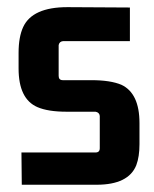

<svg xmlns="http://www.w3.org/2000/svg" viewBox="-20 -507 425 529"><path d="M246.1 2Q334 2 355.5 -51.8Q364.3 -75.2 364.3 -109.4V-168Q364.3 -250 314.5 -273.4Q284.2 -286.1 232.4 -286.1H153.3Q141.6 -286.1 141.6 -297.9V-382.8Q143.6 -392.6 153.3 -393.6H337.9V-486.3L166 -487.3Q69.3 -487.3 43.9 -432.6Q31.2 -405.3 31.2 -361.3V-318.4Q31.2 -234.4 83 -211.9Q112.3 -199.2 163.1 -199.2H243.2Q253.9 -197.3 254.9 -187.5V-98.6Q254.9 -86.9 243.2 -86.9H39.1L40 2Z"/></svg>

Font: Gemunu Libre
Style: Bold
Weight: 700
Designer: Pushpananda Ekanayake, Sol Matas, Kosala Senevirathne
Foundry: Mooniak
Version: Version 1.001